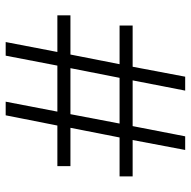

<svg xmlns="http://www.w3.org/2000/svg" viewBox="-18 -654 672 676"><g transform="rotate(-90 318.0 -316.0)"><path d="M163 -185H35V-231H172L206 -404H71V-450H214L250 -632H298L263 -450H425L460 -632H508L473 -450H602V-404H464L430 -231H566V-185H421L386 0H337L373 -185H212L176 0H128ZM382 -231 416 -404H254L221 -231Z"/></g></svg>

Font: Noto Sans Gurmukhi UI Light
Style: Regular
Weight: 300
Designer: Jelle Bosma - Monotype Design Team
Foundry: Monotype Imaging Inc.
Version: Version 2.004; ttfautohint (v1.8.4.7-5d5b)